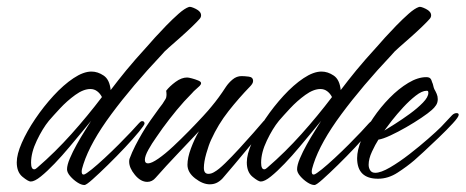

<svg xmlns="http://www.w3.org/2000/svg" viewBox="-20 -521 1334 550"><path d="M222 9Q213 9 201.5 1.5Q190 -6 181 -16.5Q172 -27 172 -36Q172 -48 180 -67Q188 -86 200 -107.5Q212 -129 223.5 -147Q235 -165 241 -175Q233 -165 216 -144.5Q199 -124 178.5 -99.5Q158 -75 136.5 -52.5Q115 -30 97 -15.5Q79 -1 68 -1Q61 -1 44.5 -14.5Q28 -28 28 -56Q28 -79 42.5 -112Q57 -145 81 -180.5Q105 -216 133.5 -247Q162 -278 190.5 -297Q219 -316 242 -316Q260 -316 277 -304.5Q294 -293 297 -263Q319 -292 341.5 -319.5Q364 -347 405 -392Q410 -398 424 -413.5Q438 -429 456 -447.5Q474 -466 491.5 -481.5Q509 -497 521 -501Q526 -503 541 -495.5Q556 -488 556 -477Q556 -471 551 -466Q545 -459 530.5 -445Q516 -431 498 -415Q480 -399 464.5 -385.5Q449 -372 443 -364Q359 -275 299 -194Q239 -113 219 -51Q214 -36 214 -30Q214 -21 219 -21Q223 -21 229 -25.5Q235 -30 243 -36Q259 -49 279.5 -68Q300 -87 320 -107Q340 -127 355.5 -143.5Q371 -160 377 -167Q379 -169 381.5 -171.5Q384 -174 387 -174Q394 -174 394 -167Q394 -163 378 -143.5Q362 -124 338 -98.5Q314 -73 289 -48.5Q264 -24 245.5 -7.5Q227 9 222 9ZM78 -36Q82 -36 87 -41Q138 -85 184.5 -137Q231 -189 272 -243Q267 -253 258.5 -259.5Q250 -266 239 -266Q219 -266 195.5 -249Q172 -232 152 -210.5Q132 -189 120 -175Q102 -153 85.5 -118.5Q69 -84 69 -55Q69 -36 78 -36Z M581 7Q561 7 539 -10Q517 -27 517 -49Q517 -69 527 -96Q537 -123 550 -145Q519 -112 487.5 -79Q456 -46 426 -12Q416 0 402 0Q383 0 366.5 -20Q350 -40 350 -58Q350 -63 351 -66Q358 -85 367.5 -103.5Q377 -122 387 -139Q398 -158 410.5 -175.5Q423 -193 436 -211Q441 -217 445.5 -223.5Q450 -230 454 -237Q457 -242 457 -249Q457 -256 456 -261Q466 -274 483 -286.5Q500 -299 516 -299Q520 -299 529.5 -296.5Q539 -294 547.5 -290.5Q556 -287 556 -283Q556 -279 552 -275Q547 -270 541 -265Q535 -260 530 -254Q507 -231 486 -205.5Q465 -180 446 -154Q440 -145 427.5 -127.5Q415 -110 405 -92Q395 -74 395 -63Q395 -53 404 -53Q414 -53 433.5 -66.5Q453 -80 476 -101.5Q499 -123 521.5 -146Q544 -169 561.5 -188Q579 -207 586 -216Q607 -241 627 -272Q635 -284 646.5 -293.5Q658 -303 672 -303Q680 -303 692.5 -301.5Q705 -300 705 -289Q705 -285 702.5 -281Q700 -277 697 -274Q664 -240 634.5 -202.5Q605 -165 585 -121Q578 -106 571 -81.5Q564 -57 564 -40Q564 -23 577 -23Q586 -23 595 -29Q606 -35 625 -53.5Q644 -72 665.5 -95.5Q687 -119 706 -140.5Q725 -162 735 -174Q737 -176 739 -177.5Q741 -179 743 -179Q750 -179 750 -171Q750 -167 748 -165Q746 -163 744 -160Q713 -124 682.5 -87Q652 -50 621 -14Q614 -5 604 1Q594 7 581 7Z M881 9Q872 9 860.5 1.5Q849 -6 840 -16.5Q831 -27 831 -36Q831 -48 839 -67Q847 -86 859 -107.5Q871 -129 882.5 -147Q894 -165 900 -175Q892 -165 875 -144.5Q858 -124 837.5 -99.5Q817 -75 795.5 -52.5Q774 -30 756 -15.5Q738 -1 727 -1Q720 -1 703.5 -14.5Q687 -28 687 -56Q687 -79 701.5 -112Q716 -145 740 -180.5Q764 -216 792.5 -247Q821 -278 849.5 -297Q878 -316 901 -316Q919 -316 936 -304.5Q953 -293 956 -263Q978 -292 1000.5 -319.5Q1023 -347 1064 -392Q1069 -398 1083 -413.5Q1097 -429 1115 -447.5Q1133 -466 1150.5 -481.5Q1168 -497 1180 -501Q1185 -503 1200 -495.5Q1215 -488 1215 -477Q1215 -471 1210 -466Q1204 -459 1189.5 -445Q1175 -431 1157 -415Q1139 -399 1123.5 -385.5Q1108 -372 1102 -364Q1018 -275 958 -194Q898 -113 878 -51Q873 -36 873 -30Q873 -21 878 -21Q882 -21 888 -25.5Q894 -30 902 -36Q918 -49 938.5 -68Q959 -87 979 -107Q999 -127 1014.5 -143.5Q1030 -160 1036 -167Q1038 -169 1040.5 -171.5Q1043 -174 1046 -174Q1053 -174 1053 -167Q1053 -163 1037 -143.5Q1021 -124 997 -98.5Q973 -73 948 -48.5Q923 -24 904.5 -7.5Q886 9 881 9ZM737 -36Q741 -36 746 -41Q797 -85 843.5 -137Q890 -189 931 -243Q926 -253 917.5 -259.5Q909 -266 898 -266Q878 -266 854.5 -249Q831 -232 811 -210.5Q791 -189 779 -175Q761 -153 744.5 -118.5Q728 -84 728 -55Q728 -36 737 -36Z M1063 -9Q1003 -9 1003 -68Q1003 -91 1015.5 -121.5Q1028 -152 1049 -183Q1070 -214 1096 -240.5Q1122 -267 1149.5 -283.5Q1177 -300 1201 -300Q1209 -300 1212.5 -296.5Q1216 -293 1218 -285Q1220 -281 1221 -276Q1222 -271 1224 -266Q1228 -259 1231 -252Q1234 -245 1234 -237Q1234 -227 1229 -219.5Q1224 -212 1217 -206Q1207 -197 1187 -183.5Q1167 -170 1143.5 -156.5Q1120 -143 1098.5 -133Q1077 -123 1064 -121Q1055 -107 1045.5 -86.5Q1036 -66 1036 -49Q1036 -40 1040.5 -33Q1045 -26 1055 -26Q1071 -26 1097.5 -41.5Q1124 -57 1153 -79.5Q1182 -102 1206.5 -123.5Q1231 -145 1243 -157L1275 -191Q1281 -197 1288 -197Q1294 -197 1294 -192Q1294 -186 1277 -167.5Q1260 -149 1236.5 -126.5Q1213 -104 1193 -85.5Q1173 -67 1167 -62Q1146 -44 1119 -26.5Q1092 -9 1063 -9ZM1081 -147Q1091 -153 1111.5 -166Q1132 -179 1154 -195Q1176 -211 1191.5 -227Q1207 -243 1207 -255Q1207 -258 1206 -260Q1205 -261 1202 -261Q1189 -261 1171 -247Q1153 -233 1135 -213.5Q1117 -194 1102.5 -175.5Q1088 -157 1081 -147Z"/></svg>

Font: Hurricane
Style: Regular
Weight: 400
Designer: Robert E. Leuschke
Foundry: Robert E. Leuschke
Version: Version 1.010; ttfautohint (v1.8.3)